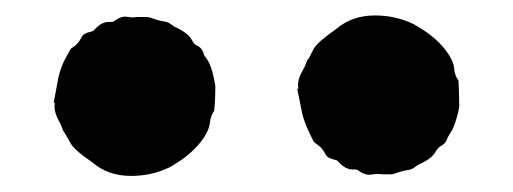

<svg xmlns="http://www.w3.org/2000/svg" viewBox="-20 -929 657 246"><path d="M98.6 -720.7C82.5 -731.9 72.8 -740.2 69.8 -746.6C66.4 -752.9 64 -756.8 62.5 -759.3C62.5 -759.3 61 -761.2 61 -761.2C59.6 -765.6 58.1 -769.5 55.7 -773.4C51.8 -780.8 49.8 -787.1 49.8 -792.5C49.8 -792.5 50.3 -797.4 50.3 -797.4C50.3 -797.4 48.8 -797.4 48.8 -797.4C48.8 -797.4 54.7 -829.1 54.7 -829.1C56.6 -837.9 59.6 -846.2 64 -854.5C68.4 -862.8 70.8 -867.2 72.3 -867.7C78.1 -871.1 82 -876 84.5 -881.3C85.9 -884.8 90.3 -887.2 97.7 -888.7C99.1 -889.2 100.6 -890.1 101.6 -891.6C107.4 -897.9 113.3 -900.9 119.1 -900.9C119.1 -900.9 122.1 -900.9 122.1 -900.9C124.5 -900.9 126.5 -901.4 127.4 -902.8C130.9 -905.3 134.8 -907.2 139.2 -907.7C142.6 -907.7 146 -907.2 149.4 -906.7C150.9 -906.7 152.8 -906.7 154.3 -907.2C155.8 -907.2 159.2 -907.2 164.6 -907.2C167 -907.2 169.4 -907.2 171.9 -906.7C178.2 -904.3 184.6 -902.3 190.9 -901.4C194.3 -900.9 197.3 -899.4 199.7 -897.5C199.7 -897.5 203.1 -895 203.1 -895C215.3 -889.6 222.7 -883.8 226.1 -877.4C227.1 -875 229 -872.6 231.4 -871.1C236.3 -869.1 239.3 -865.7 240.7 -860.8C241.2 -858.4 242.7 -856.4 244.6 -854C247.6 -850.1 250 -844.2 252.4 -835.9C254.4 -827.6 255.4 -821.8 255.9 -819.3C255.9 -807.1 255.4 -796.4 254.4 -787.1C251 -782.2 249.5 -777.3 249 -772C248.5 -766.6 246.1 -760.3 241.7 -753.4C231.9 -738.3 216.8 -725.6 196.8 -714.4C181.2 -707 165 -703.6 147.9 -703.6C127.9 -703.6 111.8 -709.5 98.6 -720.7ZM439.9 -710C438.5 -711.4 437 -711.9 434.6 -711.9C434.6 -711.9 431.6 -711.9 431.6 -711.9C425.8 -711.9 419.9 -714.8 414.1 -721.2C413.1 -722.7 411.6 -723.6 409.7 -724.1C402.8 -725.6 398.4 -728 397 -731.4C394.5 -736.8 390.1 -741.7 384.8 -745.1C383.3 -745.6 381.8 -747.6 380.4 -750.5C373 -765.1 368.7 -776.4 367.2 -783.7C367.2 -783.7 360.8 -815.4 360.8 -815.4C360.8 -815.4 362.3 -815.4 362.3 -815.4C362.3 -815.4 361.8 -820.3 361.8 -820.3C361.8 -825.7 363.8 -832 368.2 -839.4C370.6 -843.3 372.1 -847.2 373.5 -851.6C373.5 -851.6 375.5 -854 375.5 -854C376.5 -855.5 378.4 -859.9 381.8 -866.2C385.3 -872.6 395 -880.9 411.1 -892.1C424.3 -903.3 440.4 -909.2 460.4 -909.2C477.5 -909.2 493.7 -905.8 509.3 -898.4C529.8 -887.2 544.9 -874.5 554.7 -859.4C559.1 -852.5 561.5 -846.7 562 -841.3C562 -835.9 564 -830.6 567.4 -825.7C567.9 -816.4 568.4 -805.7 568.4 -793.5C568.4 -791 567.4 -785.6 564.9 -777.3C562.5 -769 560.1 -762.7 557.1 -758.8C555.7 -756.3 554.2 -754.4 553.2 -752C551.8 -747.1 548.8 -743.7 544.4 -741.7C542 -740.2 540 -737.8 538.6 -735.4C535.6 -729 527.8 -723.1 515.6 -717.8C515.6 -717.8 512.2 -715.3 512.2 -715.3C509.8 -713.4 506.8 -711.9 503.9 -711.4C497.1 -710.4 490.7 -708.5 484.4 -706.1C481.9 -705.6 479.5 -705.6 477.1 -705.6C471.7 -705.6 468.3 -705.6 466.8 -706.1C465.3 -706.1 463.4 -706.1 461.9 -706.1C458.5 -705.6 455.1 -705.1 451.7 -705.1C447.3 -705.6 443.4 -707.5 439.9 -710Z"/></svg>

Font: Kaph
Style: Regular
Weight: 400
Designer: GGBotNet
Foundry: f0n7.com